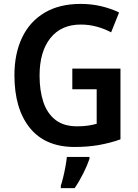

<svg xmlns="http://www.w3.org/2000/svg" viewBox="-20 -744 706 985"><path d="M351 -392H598V-29Q544 -10 487 0Q430 10 363 10Q212 10 133 -88Q54 -186 54 -358Q54 -469 93.5 -551.5Q133 -634 209 -679Q285 -724 394 -724Q449 -724 499.5 -712Q550 -700 591 -680L550 -578Q517 -596 477 -607Q437 -618 394 -618Q294 -618 238.5 -548.5Q183 -479 183 -356Q183 -279 202.5 -220.5Q222 -162 264.5 -129Q307 -96 375 -96Q407 -96 431 -99.5Q455 -103 476 -109V-286H351ZM439 71Q428 104 407.5 145Q387 186 363 221H292V209Q298 191 304.5 164Q311 137 316 109.5Q321 82 323 61H439Z"/></svg>

Font: Noto Sans Arabic UI SmCn SmBd
Style: Regular
Weight: 600
Width: 4
Designer: Monotype Design Team, Nadine Chahine and Nizar Qandah
Foundry: Monotype Imaging Inc.
Version: Version 2.010; ttfautohint (v1.8.4.7-5d5b)